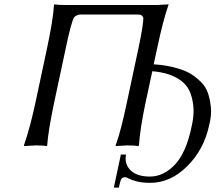

<svg xmlns="http://www.w3.org/2000/svg" viewBox="-20 -668 1005 882"><path d="M940.9 -92.8Q917 19 840.1 95.5Q763.2 171.9 670.4 171.9Q634.3 171.9 609.4 165.5Q584.5 159.2 572.5 152.6Q560.5 146 556.2 146Q542 146 537.1 154.8Q532.7 161.6 525.9 193.8H502.9L535.2 42H559.1Q550.8 81.1 575.7 109.9Q605 143.1 668.5 143.1Q731 143.1 782.7 89.1Q834.5 35.2 859.4 -83Q872.6 -138.2 868.2 -180.2Q863.8 -222.2 850.1 -251Q836.4 -279.8 809.6 -298.8Q782.7 -317.9 751.2 -327.6Q719.7 -337.4 679.7 -340.8L649.4 -200.2Q623.5 -78.1 618.2 0L615.2 2.9Q597.7 0 564 0L511.2 2.9V0Q535.6 -66.4 563.5 -200.2L615.7 -444.8Q640.1 -560.5 638.2 -587.9Q633.8 -595.2 629.4 -598.1Q625 -601.1 614.7 -601.1H348.6Q333 -601.1 319.8 -587.9Q305.7 -560.1 281.7 -444.8L229.5 -200.2Q201.2 -66.4 196.8 0L195.3 2.9Q178.7 0 144 0L91.3 2.9L89.8 0Q117.7 -79.1 143.6 -200.2L195.8 -444.8Q224.1 -577.6 228 -645L229.5 -647.9Q247.1 -645 281.2 -645H701.2L753.9 -647.9V-645Q729.5 -577.1 701.7 -444.8L686 -372.6Q718.3 -370.6 747.1 -365.5Q775.9 -360.4 806.6 -350.6Q837.4 -340.8 860.4 -326.2Q883.3 -311.5 904.3 -290.3Q925.3 -269 935.1 -240.7Q944.8 -212.4 948.7 -175.5Q952.6 -138.7 940.9 -92.8Z"/></svg>

Font: Linux Biolinum
Style: Italic
Weight: 400
Italic angle: -12°
Designer: Philipp H. Poll
Foundry: Philipp H. Poll
Version: Version 1.1.3 ; ttfautohint (v0.9)